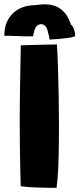

<svg xmlns="http://www.w3.org/2000/svg" viewBox="-39 -870 372 900"><path d="M226 10.5Q203.5 10.5 173.5 10Q143.5 9.5 113.2 8Q83 6.5 58 3Q57 -28 56 -77.5Q55 -127 54.2 -184.2Q53.5 -241.5 53.5 -294.5Q53.5 -377 55 -468.8Q56.5 -560.5 58.5 -657.5Q68 -658 89 -658.5Q110 -659 136 -659.8Q162 -660.5 186.8 -661Q211.5 -661.5 228 -661.5Q231 -610.5 233 -545.5Q235 -480.5 236.2 -411.2Q237.5 -342 237.5 -276Q237.5 -243 237 -209.2Q236.5 -175.5 236 -143.2Q235.5 -111 234 -82.2Q232.5 -53.5 230.5 -29.5Q228.5 -5.5 226 10.5ZM-18.5 -702Q-19.5 -766 19.8 -805.8Q59 -845.5 129 -846Q197 -857.5 237 -833.2Q277 -809 293 -755.5Q303.5 -746 308.2 -732.2Q313 -718.5 313.5 -700Q300.5 -695 278 -692Q255.5 -689 232.5 -687.2Q209.5 -685.5 193.5 -684.5Q192.5 -694 190.8 -701.8Q189 -709.5 186.5 -715.5Q183 -736 176 -745Q169 -754 160 -756Q147.5 -759 135 -749.8Q122.5 -740.5 116 -699.5Q68.5 -699.5 33.2 -701.2Q-2 -703 -18.5 -702Z"/></svg>

Font: Grandstander Thin ExtraBold
Style: Regular
Weight: 800
Version: Version 1.200